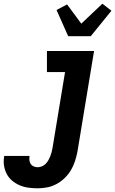

<svg xmlns="http://www.w3.org/2000/svg" viewBox="-97 -796 623 1039"><path d="M107 223Q81 223 56 219.5Q31 216 9 206.5Q-13 197 -31.5 181.5Q-50 166 -61 144.5Q-72 123 -75.5 98.5Q-79 74 -74 48H63Q61 59 62 70.5Q63 82 69 91Q75 100 85 104.5Q95 109 107 109Q118 109 129 104.5Q140 100 149 91.5Q158 83 164 72.5Q170 62 174.5 51Q179 40 182 28.5Q185 17 187 6L255 -406H157V-520H412L322 25Q317 50 309 75.5Q301 101 287 124.5Q273 148 253 167.5Q233 187 208.5 200Q184 213 158 218Q132 223 107 223ZM272 -600 209 -742 266 -772 343 -668 457 -776 506 -738 394 -600Z"/></svg>

Font: Iosevka SS18 Heavy
Style: Italic
Weight: 900
Italic angle: -9°
Monospace: yes
Designer: Belleve Invis
Foundry: Belleve Invis
Version: Version 25.1.1; ttfautohint (v1.8.4)